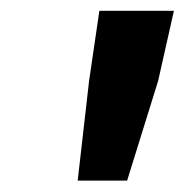

<svg xmlns="http://www.w3.org/2000/svg" viewBox="-20 -690 335 348"><path d="M120.8 -362.6 141.5 -543.7 160.1 -670.4H295.2L266.7 -543.7L210.4 -362.6Z"/></svg>

Font: Source Sans 3
Style: Italic
Weight: 200
Italic angle: -11°
Designer: Paul D. Hunt
Foundry: Adobe
Version: Version 3.046;hotconv 1.0.118;makeotfexe 2.5.65603